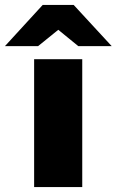

<svg xmlns="http://www.w3.org/2000/svg" viewBox="-88 -762 475 782"><path d="M51 0V-521H247V0ZM231 -574 122 -663 86 -742H212L367 -574ZM-68 -574 86 -742H212L177 -663L67 -574Z"/></svg>

Font: REM Medium ExtraBold
Style: Regular
Weight: 800
Version: Version 1.005;gftools[0.9.28]